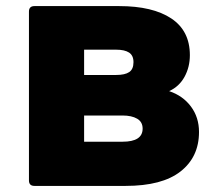

<svg xmlns="http://www.w3.org/2000/svg" viewBox="-20 -568 734 630"><path d="M603 -387Q603 -348 585.5 -316Q568 -284 535 -269Q580 -254 606.5 -218.5Q633 -183 633 -135Q633 -53 572.5 -5.5Q512 42 392 42H93Q75 42 75 24V-530Q75 -548 93 -548H371Q481 -548 542 -507.5Q603 -467 603 -387ZM382 -189H256V-103H382Q448 -103 448 -146Q448 -168 430 -178.5Q412 -189 382 -189ZM361 -405H256V-322H361Q390 -322 404 -331.5Q418 -341 418 -364Q418 -386 403.5 -395.5Q389 -405 361 -405Z"/></svg>

Font: LINE Seed JP_TTF ExtraBold
Style: Regular
Weight: 800
Designer: LY Corporation & Fontrix & Fontworks
Version: Version 1.015